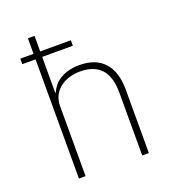

<svg xmlns="http://www.w3.org/2000/svg" viewBox="-134 -846 868 952"><g transform="rotate(-20 300.0 -370.0)"><path d="M120 0V-629H50V-658H120V-740H155V-658H317V-629H155V-440H158Q165 -457 177.5 -473Q190 -489 209 -501Q228 -513 254 -520.5Q280 -528 314 -528Q399 -528 444 -478.5Q489 -429 489 -335V0H454V-329Q454 -417 416 -457Q378 -497 306 -497Q277 -497 249.5 -489Q222 -481 201 -465Q180 -449 167.5 -425Q155 -401 155 -369V0Z"/></g></svg>

Font: IBM Plex Mono ExtraLight
Style: Regular
Weight: 200
Monospace: yes
Designer: Mike Abbink, Paul van der Laan, Pieter van Rosmalen
Foundry: Bold Monday
Version: Version 2.3